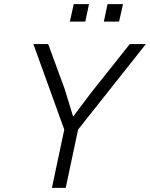

<svg xmlns="http://www.w3.org/2000/svg" viewBox="-20 -912 728 932"><path d="M232 0 292 -283 142 -698H214L294 -480L335 -346L423 -463L610 -698H688L359 -283L299 0ZM484 -807 502 -892H577L558 -807ZM319 -807 338 -892H412L394 -807Z"/></svg>

Font: Azeret Mono Thin ExtraLight
Style: Italic
Weight: 250
Italic angle: -12°
Version: Version 1.002